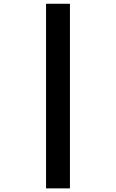

<svg xmlns="http://www.w3.org/2000/svg" viewBox="-20 -865 626 1036"><path d="M228.5 151.4V-844.7H357.4V151.4Z"/></svg>

Font: CaskaydiaCove NFP
Style: Bold Italic
Weight: 700
Italic angle: -10°
Designer: Aaron Bell
Foundry: Saja Typeworks
Version: Version 2111.001; VTT 6.35;Nerd Fonts 3.1.1